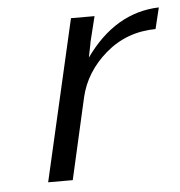

<svg xmlns="http://www.w3.org/2000/svg" viewBox="-42 -520 526 560"><g transform="rotate(-5 221.5 -240.0)"><path d="M77 0 185 -471H254L236 -398Q236 -397 234.5 -389.5Q233 -382 232 -377L227 -352Q315 -476 443 -480L428 -418Q343 -417 281.5 -364Q220 -311 203 -238L149 0Z"/></g></svg>

Font: Coval
Style: ExtraLight Italic
Weight: 200
Foundry: Context Ltd
Version: Version 001.000